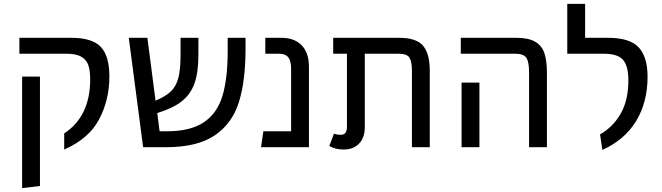

<svg xmlns="http://www.w3.org/2000/svg" viewBox="-20 -759 3414 990"><path d="M311 -71Q445 -159 445 -350Q445 -396 435 -424Q425 -452 398.5 -467Q372 -482 322 -482H80V-564H349Q455 -564 499.5 -517.5Q544 -471 544 -364Q544 -245 491.5 -144.5Q439 -44 311 12ZM94 -364H186V200L94 211Z M1246 -564V-506Q1246 -343 1212 -233Q1178 -123 1088 -61.5Q998 0 836 0H718L644 -564H740L782 -240Q834 -262 860.5 -287Q887 -312 899 -355Q911 -398 911 -476V-564H1003V-476Q1003 -386 983 -329.5Q963 -273 917.5 -237Q872 -201 791 -176L803 -82H839Q962 -82 1031 -128.5Q1100 -175 1127 -264.5Q1154 -354 1154 -497V-564Z M1573 -414V0H1326L1338 -82H1481V-404Q1481 -445 1466.5 -463.5Q1452 -482 1418 -482H1348V-564H1431Q1498 -564 1535.5 -525.5Q1573 -487 1573 -414Z M2196 -395V0H2104V-395Q2104 -442 2091 -462Q2078 -482 2035 -482H1861V-104Q1861 -49 1831.5 -18.5Q1802 12 1751 12Q1711 12 1678 -6L1702 -70Q1717 -64 1736 -64Q1754 -64 1761.5 -74.5Q1769 -85 1769 -106V-482H1698V-564H2037Q2128 -564 2162 -522.5Q2196 -481 2196 -395Z M2708 -385Q2708 -440 2694 -461Q2680 -482 2635 -482H2356V-564H2641Q2704 -564 2738.5 -544.5Q2773 -525 2786.5 -486.5Q2800 -448 2800 -385V0H2708ZM2360 -333H2452V0H2360Z M3074 -66Q3142 -105 3181 -174Q3220 -243 3220 -344Q3220 -419 3192.5 -450.5Q3165 -482 3092 -482H2905V-739H2997V-564H3114Q3229 -564 3274 -514Q3319 -464 3319 -364Q3319 -231 3259.5 -134Q3200 -37 3086 14Z"/></svg>

Font: FiraGO
Style: Regular
Weight: 400
Designer: bBox Type
Foundry: bBox Type GmbH
Version: Version 1.001;April 20, 2020;FontCreator 12.0.0.2555 64-bit